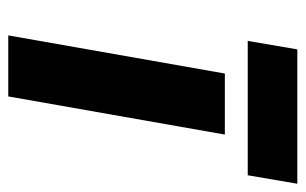

<svg xmlns="http://www.w3.org/2000/svg" viewBox="-154 -568 722 453"><g transform="rotate(90 206.5 -341.0)"><path d="M96 -682H413L393 -565H76ZM153 -511H297L207 0H63Z"/></g></svg>

Font: Overpass Heavy
Style: Italic
Weight: 900
Italic angle: -10°
Designer: Delve Withrington, Dave Bailey
Foundry: Delve Fonts
Version: Version 3.000;DELV;Overpass